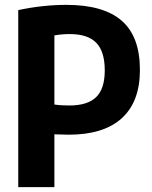

<svg xmlns="http://www.w3.org/2000/svg" viewBox="-20 -769 625 789"><path d="M55 -727.5Q156 -749 253 -749Q405 -749 480 -684Q555 -619 555 -481.5Q555 -351 480.5 -283.2Q406 -215.5 262.5 -215.5Q248 -215.5 224 -216.5L203.5 -217V0H55ZM410.5 -479.5Q410.5 -557.5 375.5 -593.2Q340.5 -629 266.5 -629Q234 -629 203.5 -623.5V-339.5Q229.5 -335.5 265 -335.5Q339.5 -335.5 375 -369.8Q410.5 -404 410.5 -479.5Z"/></svg>

Font: Encode Sans Condensed
Style: Bold
Weight: 700
Width: 3
Designer: Multiple Designers
Foundry: Impallari Type
Version: Version 2.000